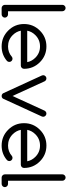

<svg xmlns="http://www.w3.org/2000/svg" viewBox="742 -1563 821 2345"><g transform="rotate(90 1152.5 -390.5)"><path d="M39.1 -742.2Q39.1 -757.8 50.8 -769.5Q62.5 -781.2 78.1 -781.2Q93.8 -781.2 105.5 -769.5Q117.2 -757.8 117.2 -742.2V-78.1H156.2Q171.9 -78.1 183.6 -66.4Q195.3 -54.7 195.3 -39.1Q195.3 -23.4 183.6 -11.7Q171.9 0 156.2 0H78.1Q62.5 0 50.8 -11.7Q39.1 -23.4 39.1 -39.1Z M697.3 -132.8Q713.4 -132.8 724.9 -121.3Q736.3 -109.9 736.3 -93.8Q736.3 -77.6 725.1 -65.9Q649.4 0 546.9 0Q433.6 0 353.5 -80.1Q273.4 -160.2 273.4 -273.4Q273.4 -386.7 353.5 -466.8Q433.6 -546.9 546.9 -546.9Q660.2 -546.9 740.2 -466.8Q820.3 -386.7 820.3 -273.4Q820.3 -257.3 808.8 -245.8Q797.4 -234.4 781.2 -234.4H355Q365.7 -178.2 408.7 -135.3Q465.8 -78.1 546.9 -78.1Q620.1 -78.1 672.9 -124.5Q683.6 -132.8 697.3 -132.8ZM738.8 -312.5Q728 -368.7 685.1 -411.6Q627.9 -468.8 546.9 -468.8Q465.8 -468.8 408.7 -411.6Q365.7 -368.7 355 -312.5Z M1180.2 -10.7Q1169.4 0 1152.3 0Q1135.3 0 1124.5 -11.2Q1121.1 -14.2 1118.2 -20.5L901.4 -492.7Q898.4 -499.5 898.4 -507.8Q898.4 -523.4 910.2 -535.2Q921.9 -546.9 937.5 -546.9Q953.6 -546.9 965.3 -535.6Q969.2 -531.7 972.7 -525.4L1152.3 -132.8L1332 -525.4Q1335.4 -531.7 1339.8 -535.6Q1351.1 -546.9 1367.2 -546.9Q1382.8 -546.9 1394.5 -535.2Q1406.2 -523.4 1406.2 -507.8Q1406.2 -499.5 1403.3 -492.7L1186.5 -20.5Q1183.6 -14.2 1180.2 -10.7Z M1908.2 -132.8Q1924.3 -132.8 1935.8 -121.3Q1947.3 -109.9 1947.3 -93.8Q1947.3 -77.6 1936 -65.9Q1860.4 0 1757.8 0Q1644.5 0 1564.5 -80.1Q1484.4 -160.2 1484.4 -273.4Q1484.4 -386.7 1564.5 -466.8Q1644.5 -546.9 1757.8 -546.9Q1871.1 -546.9 1951.2 -466.8Q2031.2 -386.7 2031.2 -273.4Q2031.2 -257.3 2019.8 -245.8Q2008.3 -234.4 1992.2 -234.4H1565.9Q1576.7 -178.2 1619.6 -135.3Q1676.8 -78.1 1757.8 -78.1Q1831.1 -78.1 1883.8 -124.5Q1894.5 -132.8 1908.2 -132.8ZM1949.7 -312.5Q1939 -368.7 1896 -411.6Q1838.9 -468.8 1757.8 -468.8Q1676.8 -468.8 1619.6 -411.6Q1576.7 -368.7 1565.9 -312.5Z M2109.4 -742.2Q2109.4 -757.8 2121.1 -769.5Q2132.8 -781.2 2148.4 -781.2Q2164.1 -781.2 2175.8 -769.5Q2187.5 -757.8 2187.5 -742.2V-78.1H2226.6Q2242.2 -78.1 2253.9 -66.4Q2265.6 -54.7 2265.6 -39.1Q2265.6 -23.4 2253.9 -11.7Q2242.2 0 2226.6 0H2148.4Q2132.8 0 2121.1 -11.7Q2109.4 -23.4 2109.4 -39.1Z"/></g></svg>

Font: Comfortaa
Style: Regular
Weight: 400
Designer: Johan Aakerlund
Foundry: Johan Aakerlund
Version: Version 2.001; ttfautohint (v1.4.1)